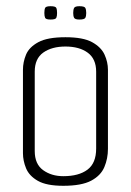

<svg xmlns="http://www.w3.org/2000/svg" viewBox="-20 -595 423 619"><path d="M184 4Q130 4 102 -12Q74 -28 64 -52.5Q54 -77 54 -101V-370Q54 -395 64 -419Q74 -443 103.5 -459Q133 -475 191 -475Q248 -475 277 -459Q306 -443 317 -419Q328 -395 328 -370V-115Q328 -84 316.5 -56.5Q305 -29 274 -12.5Q243 4 184 4ZM184 -27Q234 -27 262 -48Q290 -69 290 -116V-364Q290 -405 263 -425Q236 -445 191 -445Q147 -445 119.5 -425.5Q92 -406 92 -364V-108Q92 -66 119 -46.5Q146 -27 184 -27ZM236 -532Q222 -532 219 -537.5Q216 -543 216 -553Q216 -564 219 -569.5Q222 -575 236 -575Q252 -575 255 -569.5Q258 -564 258 -553Q258 -543 255 -537.5Q252 -532 236 -532ZM143 -532Q128 -532 125.5 -537.5Q123 -543 123 -553Q123 -564 125.5 -569.5Q128 -575 143 -575Q159 -575 161.5 -569.5Q164 -564 164 -553Q164 -543 161.5 -537.5Q159 -532 143 -532Z"/></svg>

Font: Smooch Sans Thin Light
Style: Regular
Weight: 300
Version: Version 1.010